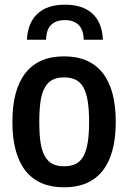

<svg xmlns="http://www.w3.org/2000/svg" viewBox="-20 -791 549 821"><path d="M95 -621Q99 -694 140.5 -732.5Q182 -771 258 -771Q334 -771 375.5 -732.5Q417 -694 420 -621H338Q337 -664 316 -684.5Q295 -705 258 -705Q220 -705 199 -685Q178 -665 177 -621ZM254 10Q145 10 89 -61Q33 -132 33 -270Q33 -408 89 -479Q145 -550 254 -550Q363 -550 419 -479Q475 -408 475 -270Q475 -132 419 -61Q363 10 254 10ZM254 -80Q283 -80 303.5 -90Q324 -100 336.5 -122.5Q349 -145 355 -181Q361 -217 361 -270Q361 -323 355 -359Q349 -395 336.5 -417.5Q324 -440 303.5 -450Q283 -460 254 -460Q225 -460 205 -450Q185 -440 172 -417.5Q159 -395 153.5 -359Q148 -323 148 -270Q148 -217 153.5 -181Q159 -145 172 -122.5Q185 -100 205 -90Q225 -80 254 -80Z"/></svg>

Font: Encode Sans Compressed
Style: SemiBold
Weight: 600
Designer: Pablo Impallari, Andres Torresi
Foundry: Pablo Impallari, Andres Torresi
Version: Version 1.000; ttfautohint (v1.00) -l 8 -r 50 -G 200 -x 14 -